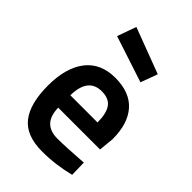

<svg xmlns="http://www.w3.org/2000/svg" viewBox="-229 -860 964 964"><g transform="rotate(45 253.5 -377.5)"><path d="M267 -89Q299 -89 343.5 -91.5Q388 -94 417 -96L446 -98L448 -13Q354 11 258 11Q145 11 95 -52.5Q45 -116 45 -244Q45 -371 99.5 -441Q154 -511 257 -511Q360 -511 412.5 -452Q465 -393 465 -283L457 -202H160Q162 -89 267 -89ZM159 -289H352Q352 -353 330 -384Q308 -415 257 -415Q161 -415 159 -289ZM151 -766 395 -674 362 -584 115 -665Z"/></g></svg>

Font: TypoPRO Titillium Maps
Style: 800 wt
Weight: 800
Designer: Campivisivi
Foundry: Accademia di Belle Arti di Urbino and students of MA course of Visual design
Version: Version 001.001